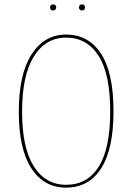

<svg xmlns="http://www.w3.org/2000/svg" viewBox="-20 -849 605 878"><path d="M499 -340Q499 -167 442.5 -79Q386 9 282 9Q181 9 123.5 -79Q66 -167 66 -338Q66 -510 124.5 -600.5Q183 -691 282 -691Q385 -691 442 -603.5Q499 -516 499 -340ZM81 -338Q81 -173 134.5 -88.5Q188 -4 282 -4Q380 -4 432 -87.5Q484 -171 484 -340Q484 -510 431 -593.5Q378 -677 282 -677Q189 -677 135 -591Q81 -505 81 -338ZM237 -815Q237 -809 233 -805Q229 -801 222 -801Q216 -801 212.5 -805Q209 -809 209 -815Q209 -821 212.5 -825Q216 -829 222 -829Q237 -829 237 -815ZM369 -815Q369 -809 365 -805Q361 -801 355 -801Q349 -801 345 -805Q341 -809 341 -815Q341 -821 344.5 -825Q348 -829 355 -829Q362 -829 365.5 -825Q369 -821 369 -815Z"/></svg>

Font: Fira Sans Compressed Hair
Style: Regular
Weight: 100
Width: 1
Designer: bBox Type GmbH & Carrois Corporate GbR & Edenspiekermann AG
Foundry: bBox Type GmbH & Carrois Corporate GbR & Edenspiekermann AG
Version: Version 4.301